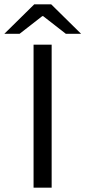

<svg xmlns="http://www.w3.org/2000/svg" viewBox="-64 -861 392 881"><path d="M90 0V-656H173V0ZM-44 -706 93 -841H171L308 -706H238L134 -787H130L26 -706Z"/></svg>

Font: Source Sans 3 ExtraLight
Style: Regular
Weight: 400
Version: Version 3.052;hotconv 1.1.0;makeotfexe 2.6.0